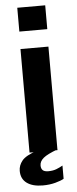

<svg xmlns="http://www.w3.org/2000/svg" viewBox="-60 -754 384 955"><g transform="rotate(-5 132.0 -277.0)"><path d="M62.5 0V-517H202V0ZM64.5 -604V-723H204V-604ZM114.5 168.5Q63.5 168.5 34.8 147.5Q6 126.5 6 86.5Q6 59 24.8 35.8Q43.5 12.5 102 -7L204 -4.5Q151 15 131.2 31.5Q111.5 48 111.5 68.5Q111.5 84.5 120 92.5Q128.5 100.5 147.5 100.5Q170.5 100.5 188 93.8Q205.5 87 220 78.5V144.5Q206 153 177.2 160.8Q148.5 168.5 114.5 168.5Z"/></g></svg>

Font: Public Sans Thin
Style: Bold
Weight: 700
Version: Version 2.001